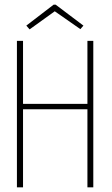

<svg xmlns="http://www.w3.org/2000/svg" viewBox="-20 -797 478 817"><path d="M52 0V-623H78V-355H352V-623H377V0H352V-332H78V0ZM106 -672 92 -688 208 -777H217L335 -688L322 -673L213 -749Z"/></svg>

Font: Inconsolata SemiCondensed ExtraLight
Style: Regular
Weight: 200
Width: 4
Monospace: yes
Designer: Raph Levien, Cyreal, Brenton Simpson
Foundry: Raph Levien, Cyreal, Google
Version: Version 3.100; ttfautohint (v1.8.4.7-5d5b)